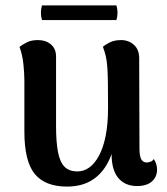

<svg xmlns="http://www.w3.org/2000/svg" viewBox="-20 -675 618 709"><path d="M427 -527Q455 -527 474.5 -509.5Q494 -492 494 -460L495 -127Q495 -99 501.5 -87Q508 -75 522 -75Q527 -75 535 -77.5Q543 -80 548 -88Q560 -69 560 -49Q560 -22 541 -5Q522 12 486 12Q442 12 417 -17.5Q392 -47 392 -107V-152L408 -178Q401 -118 378.5 -75Q356 -32 318.5 -9Q281 14 227 14Q147 14 108.5 -32.5Q70 -79 70 -190V-379Q70 -403 66.5 -437.5Q63 -472 52 -502Q64 -511 80 -519Q96 -527 120 -527Q149 -527 168 -511Q187 -495 187 -466V-208Q187 -152 194 -114.5Q201 -77 218 -59.5Q235 -42 266 -42Q289 -42 309 -56Q329 -70 345 -99Q361 -128 370 -172.5Q379 -217 379 -277Q379 -330 378.5 -365Q378 -400 376.5 -424Q375 -448 371 -466Q367 -484 360 -502Q367 -509 384.5 -518Q402 -527 427 -527ZM135 -655H410Q418 -628 410 -601H135Q127 -628 135 -655Z"/></svg>

Font: Arima SemiBold
Style: Regular
Weight: 600
Designer: Joana Correia and Natanael Gama
Foundry: NDISCOVER
Version: Version 1.101;gftools[0.9.23]